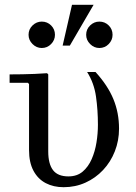

<svg xmlns="http://www.w3.org/2000/svg" viewBox="-20 -770 566 800"><path d="M245 10Q203 10 170.5 -7Q138 -24 119.5 -58.5Q101 -93 101 -145V-420L96 -425H20V-460Q46 -460 72 -460.5Q98 -461 124 -462Q150 -463 176 -465L181 -460V-139Q181 -113 186 -93.5Q191 -74 201 -61Q211 -48 227 -41.5Q243 -35 265 -35Q301 -35 324.5 -55Q348 -75 362 -107Q376 -139 382 -176.5Q388 -214 388 -250Q388 -311 380 -367.5Q372 -424 343 -470H378Q429 -414 452.5 -357Q476 -300 476 -234Q476 -184 458.5 -139.5Q441 -95 409.5 -61.5Q378 -28 336 -9Q294 10 245 10ZM154 -570Q132 -570 115.5 -586.5Q99 -603 99 -625Q99 -648 115.5 -664Q132 -680 154 -680Q177 -680 193 -664Q209 -648 209 -625Q209 -603 193 -586.5Q177 -570 154 -570ZM394 -570Q372 -570 355.5 -586.5Q339 -603 339 -625Q339 -648 355.5 -664Q372 -680 394 -680Q417 -680 433 -664Q449 -648 449 -625Q449 -603 433 -586.5Q417 -570 394 -570ZM370 -750 271 -580H241L280 -750Z"/></svg>

Font: Brygada 1918
Style: Regular
Weight: 400
Designer: Mateusz Machalski | Borys Kosmynka | Przemek Hoffer
Foundry: NIEPODLEGLA 2018
Version: Version 3.006